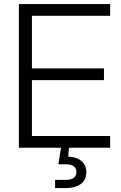

<svg xmlns="http://www.w3.org/2000/svg" viewBox="-20 -748 613 972"><path d="M75.7 0V-727.5H537.6V-668H141.6V-401.9H506.3V-342.3H141.6V-59.6H537.6V0ZM258.8 204.1V162.6H312.5Q366.7 162.6 366.7 123Q366.7 83.5 311.5 83.5H275.4L292 -18.6H329.1V0L325.2 44.9Q367.7 46.4 392.3 67.4Q417 88.4 417 123Q417 163.6 388.7 183.8Q360.4 204.1 312.5 204.1Z"/></svg>

Font: Inter Display Light
Style: Regular
Weight: 300
Designer: Rasmus Andersson
Foundry: rsms
Version: Version 4.000;git-a52131595